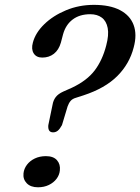

<svg xmlns="http://www.w3.org/2000/svg" viewBox="-20 -765 580 794"><path d="M197.2 -331.3 179.8 -247.2Q178.5 -232.9 183.3 -225.3Q188.1 -217.7 199.6 -217.7Q210.7 -217.7 219.1 -224.7Q227.5 -231.6 236.3 -247.7L259.6 -325.1Q264.4 -338.7 272 -347.7Q279.5 -356.7 295.4 -361.1L325.5 -370.8Q414.5 -400 465 -450.4Q515.5 -500.9 532.9 -569Q547.3 -622.1 532.6 -661.7Q517.8 -701.3 476.3 -723.1Q434.7 -744.9 368.4 -744.9Q306.8 -744.9 253.2 -722.6Q199.6 -700.3 163.1 -664.9Q126.7 -629.5 116 -589.1Q108.4 -561.9 119.3 -544.4Q130.2 -526.9 154.8 -526.9Q182.8 -526.9 202.9 -542.6Q223 -558.4 231.7 -588.5L240.7 -622.7Q251.6 -662.6 280.6 -684.4Q309.5 -706.2 353.2 -706.2Q382.3 -706.2 401.1 -692Q419.9 -677.8 425.4 -649.1Q430.9 -620.5 419.2 -576.7Q403.6 -516.1 371.6 -473.8Q339.5 -431.5 277.4 -402.2L241.6 -386.3Q220.5 -376.7 210.4 -363.4Q200.2 -350 197.2 -331.3ZM137 9.5Q106.6 9.5 90.6 -7.2Q74.5 -23.8 77.2 -48.3Q79.3 -67.6 91.5 -83.7Q103.6 -99.8 123.9 -109.6Q144.2 -119.3 169.9 -119.3Q201.1 -119.3 215.8 -102.3Q230.5 -85.3 227.5 -59.9Q225.7 -41.3 213.8 -25.5Q201.8 -9.7 182 -0.1Q162.2 9.5 137 9.5Z"/></svg>

Font: Fraunces Wonky
Style: Italic
Weight: 900
Italic angle: -16°
Version: Version 1.000;[b76b70a41]